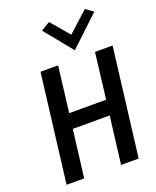

<svg xmlns="http://www.w3.org/2000/svg" viewBox="-169 -1051 927 1139"><g transform="rotate(-20 294.5 -481.5)"><path d="M226 -919 369 -743 556 -919 508 -953 381 -837 282 -953ZM394 -10H505L589 -693H478L443 -404H210L245 -693H134L50 -10H161L198 -309H431Z"/></g></svg>

Font: Bluebird
Style: LiNrwObl
Weight: 300
Designer: Jasper
Foundry: Cannot Into Space Fonts
Version: Version 0.98